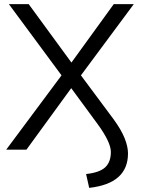

<svg xmlns="http://www.w3.org/2000/svg" viewBox="-20 -725 690 930"><path d="M412 185 397 118Q462 111 489.5 85.5Q517 60 517 11Q517 -35 455 -121L325 -298L108 0H10L278 -360L23 -705H119L326 -422L531 -705H628L372 -360L529 -149Q567 -97 583.5 -56Q600 -15 600 18Q600 164 412 185Z"/></svg>

Font: Nunito Sans
Style: Regular
Weight: 400
Designer: Vernon Adams
Foundry: Vernon Adams
Version: Version 3.101; ttfautohint (v1.8.4.7-5d5b);gftools[0.9.27]